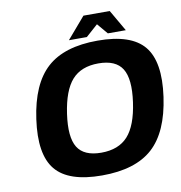

<svg xmlns="http://www.w3.org/2000/svg" viewBox="-94 -957 1002 1064"><g transform="rotate(-10 406.5 -425.0)"><path d="M213.9 -632.3Q311 -720.2 499 -720.2Q687 -720.2 759.8 -632.3Q832.5 -544.4 805.2 -350.1Q777.8 -155.8 680.4 -67.9Q583 20 395 20Q207 20 134.5 -67.9Q62 -155.8 89.4 -350.1Q116.7 -544.4 213.9 -632.3ZM481.4 -595.2Q384.3 -595.2 332.5 -537.1Q280.8 -479 262.2 -350.1Q243.7 -221.2 279.5 -163.1Q315.4 -105 412.6 -105Q510.3 -105 562.7 -163.1Q615.2 -221.2 633.3 -350.1Q651.4 -478.5 615.2 -536.9Q579.1 -595.2 481.4 -595.2ZM663.6 -750H562.5L511.7 -810.1L444.3 -750H343.3L446.3 -870.1H594.2Z"/></g></svg>

Font: Fivo Sans
Style: Italic
Weight: 700
Designer: Alexander Slobzheninov
Foundry: Alexander Slobzheninov
Version: 1.0